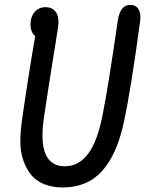

<svg xmlns="http://www.w3.org/2000/svg" viewBox="-20 -772 660 802"><path d="M242 11Q197.5 11 163.2 -3.2Q129 -17.5 109 -43Q89 -68.5 77 -103Q65 -137.5 65 -178.2Q65 -219 71 -264Q97.5 -450 127 -621.5Q107.5 -636.5 107.5 -672Q107.5 -701.5 124.5 -721.8Q141.5 -742 170.5 -742Q199.5 -742 214.2 -720.2Q229 -698.5 222 -654Q219.5 -638.5 198.5 -507Q177.5 -375.5 164 -284Q132.5 -77.5 251 -77.5Q309.5 -77.5 349 -130.8Q388.5 -184 410 -299.5Q431.5 -406 472 -686Q482 -751.5 523.5 -751.5Q548.5 -751.5 559 -732.8Q569.5 -714 565.5 -684.5Q526.5 -394.5 497 -260.5Q468.5 -127 406.8 -58Q345 11 242 11Z"/></svg>

Font: Monaspace Radon
Style: Regular
Weight: 400
Designer: Riley Cran & the Lettermatic Team
Foundry: Lettermatic
Version: Version 1.000 (Monaspace Radon)